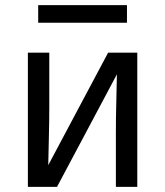

<svg xmlns="http://www.w3.org/2000/svg" viewBox="-20 -724 640 744"><path d="M88 0V-520H171V-312Q171 -255 169.5 -198Q168 -141 167 -84L399 -520H512V0H429V-208Q429 -265 430.5 -322Q432 -379 433 -436L201 0ZM472 -636H128V-704H472Z"/></svg>

Font: Nova
Style: Regular
Weight: 400
Monospace: yes
Designer: Belleve Invis
Foundry: Belleve Invis
Version: Version 24.1.4; ttfautohint (v1.8.4)